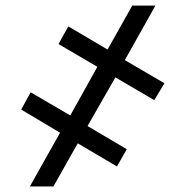

<svg xmlns="http://www.w3.org/2000/svg" viewBox="-20 -675 671 695"><path d="M296.9 -218.8 438.9 -134.9 403.4 -72.4 261.4 -156.2 173.3 0H88.1L197.4 -194.6L56.8 -278.4L90.9 -340.9L234.4 -257.1L332.4 -433.2L191.8 -515.6L227.3 -579.5L369.3 -495.7L458.8 -654.8H542.6L431.8 -457.4L575.3 -373.6L538.4 -312.5L397.7 -394.9Z"/></svg>

Font: Interop
Style: Regular
Weight: 400
Designer: Rasmus Andersson, Google, Jang Haemin
Foundry: jhaemin
Version: Version 1.008